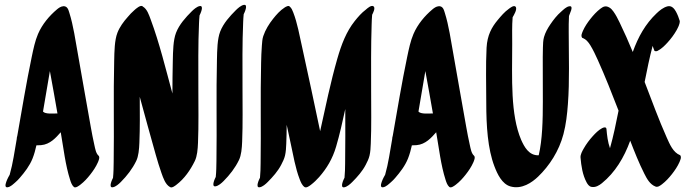

<svg xmlns="http://www.w3.org/2000/svg" viewBox="-20 -772 2914 809"><path d="M246.5 -745.7C236.2 -745.2 226.4 -737.8 220.2 -732.6C187.7 -705.3 157.8 -669.8 140.2 -628.8C127.8 -600.1 120.6 -565.2 113.7 -532.3C90.8 -423.1 72.6 -311.2 52.9 -199.8C51.5 -195.4 50.5 -190.7 50.4 -185.7C41.4 -135 34.6 -83.9 20.8 -35.7C17 -29.8 -10.8 20.5 12.1 17.1C25.2 15.2 36.8 2.9 46.2 -5.1C52.3 -10.3 57.9 -16.3 63.2 -22.4C83.9 -46.3 104.7 -73 117.2 -104.3C124.3 -122.4 129.3 -140.7 133.4 -159.6C140 -159.6 146.6 -159.8 153.2 -160.4C191.2 -163.7 215.8 -192 235.9 -214.8C247.6 -147.8 255.5 -76.3 275.4 -14.4C278.7 -4 282.8 8.6 291.4 15.9C298.6 22.1 314.4 9.4 318.7 6.1C334.5 -5.9 348.2 -21 360.4 -36.6C372.6 -52.1 384.1 -69 392.1 -87.2C394.6 -93 402.5 -109.7 395.2 -116.1C384.2 -125.7 381.2 -145.1 377.6 -161C371.7 -186.4 367.1 -212.1 362.4 -237.7C343.7 -340.1 326.6 -442.7 308.1 -545.2C297.6 -603 289.3 -663.9 272.3 -717.7C268.3 -730.4 264.8 -746 247.4 -746C247.1 -745.9 246.8 -745.8 246.5 -745.7ZM161.2 -301.9C171.2 -358.8 180.4 -415.7 190.2 -472.5C201.3 -413.1 211.7 -353.6 222.1 -294C221.9 -294 221.6 -294 221.4 -294C203.1 -293.9 171.2 -290.4 161.2 -301.9Z M787.6 -723.9C762.7 -699 735.2 -668.9 721.7 -633.8C709.6 -602.2 709 -556.7 708.1 -514.8C707 -469.3 706.6 -423.7 706.5 -378C678 -482.4 651.8 -591 615 -689.7C607.6 -709.6 599.8 -734 581.8 -744.4C573.7 -754.3 551.7 -734.3 545.7 -728.8C535.7 -720.2 526.6 -710.5 518.1 -700.3C500.6 -680.7 484.2 -658.5 474.7 -633.8C462.6 -602.2 462 -556.7 461.1 -514.8C457.6 -373.8 461.2 -231.3 459 -89.4C458.7 -67.1 458.5 -44.8 456.2 -22.7C452.9 -16.6 435.6 20 455.1 17.1C467.5 15.3 481 3.1 489.2 -5.2C515.3 -31.5 537.5 -60.1 553.8 -93.5C563.8 -113.8 566.2 -143 567.3 -170.6C569.9 -233.9 569.2 -299 568.9 -363.9C591.6 -282.3 613.1 -199.9 636.6 -118.7C644 -93.2 651.4 -67.7 660.4 -42.8C667.9 -21.9 676.9 5.4 696.1 16C704.3 22 718.4 10.3 723.6 6.3C756.5 -18.7 782 -55 800.8 -93.5C810.8 -113.8 813.2 -143 814.3 -170.6C817.4 -245.8 815.8 -323.4 815.8 -400.3C815.8 -491.6 814.5 -583.2 818.6 -674.4C819.1 -685.2 819.6 -696.2 820.8 -707C824 -713.1 841.1 -749.4 821.7 -746.5C809.3 -744.3 795.9 -732.1 787.6 -723.9Z M973.6 -728.9C948.7 -704 921.2 -673.9 907.7 -638.8C895.6 -607.2 895 -561.7 894.1 -519.8C890.6 -378.7 894.2 -236 892 -94C891.6 -71.5 891.5 -48.9 889.1 -26.5C885.9 -20.4 868.6 16 888.1 13.1C900.5 11.3 914 -0.9 922.2 -9.2C948.3 -35.5 970.6 -64.1 986.8 -97.5C996.8 -118 999.2 -147.3 1000.3 -175C1003.4 -250.4 1001.8 -328.1 1001.8 -405.2C1001.8 -496.5 1000.5 -588.1 1004.6 -679.4C1005.1 -690.2 1005.6 -701.2 1006.8 -712C1010 -718.1 1027.1 -754.4 1007.7 -751.5C995.3 -749.3 981.9 -737.1 973.6 -728.9Z M1431.6 -23.2C1428.2 -16.9 1410.6 20.1 1430.2 17.2C1442.6 15.4 1456.1 3.2 1464.3 -5.1C1485.8 -26.7 1507 -50.4 1521.1 -77.8C1527.6 -90.3 1533.7 -102.4 1537 -116.3C1540.9 -132.6 1541.6 -149.9 1542.3 -166.6C1545.5 -240.1 1543.8 -316.2 1543.8 -391.3C1543.8 -483.7 1542.8 -576.3 1545.9 -668.7C1546.3 -682.4 1546.8 -696.2 1548.1 -709.9C1551.7 -717 1562.8 -738.2 1554.1 -745.2C1544.3 -752.5 1526.8 -736 1521.5 -731.4C1503.6 -718.1 1488.3 -700.4 1474.6 -683.2C1439.1 -638.4 1418.8 -585.4 1401.2 -524.3C1372.9 -425.4 1351.6 -322.2 1328.9 -219.3C1303.7 -337.9 1279.1 -456.3 1252.8 -574.5C1241.9 -622.9 1233 -674.8 1215.8 -719.1C1212.3 -728.1 1208.7 -737.8 1201 -744C1196.4 -750.5 1184.5 -743.7 1179.5 -740.4C1160.2 -728.1 1144.4 -710.1 1130.5 -692.5C1113.9 -671.6 1098.3 -646.9 1089.2 -619.6C1085 -607.1 1084.5 -593 1083.4 -580C1081.4 -555.9 1080.8 -531.7 1080.2 -507.6C1076.8 -367.1 1080.3 -225 1078.1 -83.7C1077.8 -63.6 1077.6 -43.4 1075.5 -23.3C1072.1 -17 1054.5 20 1074.1 17.1C1086.5 15.3 1100 3.1 1108.2 -5.2C1129.7 -26.9 1150.9 -50.5 1165 -77.9C1171.5 -90.4 1177.6 -102.5 1180.9 -116.3C1184.8 -132.6 1185.5 -149.9 1186.2 -166.6C1187.3 -192.8 1187.8 -219.4 1188 -246.1C1193.5 -220.5 1198.9 -194.8 1204.5 -169.2C1215.6 -118 1224.6 -63.5 1242.6 -17C1247.1 -5.1 1252.5 8.5 1263.2 16.1C1271.1 21.7 1285.5 10.2 1290.6 6.3C1302.8 -3 1315 -14.9 1324.7 -25.9C1356.6 -62.2 1381.2 -102.7 1396.3 -154.5C1411.3 -205.5 1423.2 -259 1434.8 -312.5C1434.9 -236.2 1435.4 -159.9 1434.2 -83.7C1433.9 -63.5 1433.7 -43.2 1431.6 -23.2Z M1828.5 -745.7C1818.2 -745.2 1808.4 -737.8 1802.2 -732.6C1769.7 -705.3 1739.8 -669.8 1722.2 -628.8C1709.8 -600.1 1702.6 -565.2 1695.7 -532.3C1672.8 -423.1 1654.6 -311.2 1634.9 -199.8C1633.5 -195.4 1632.5 -190.7 1632.4 -185.7C1623.4 -135 1616.6 -83.9 1602.8 -35.7C1599 -29.8 1571.2 20.5 1594.1 17.1C1607.2 15.2 1618.8 2.9 1628.2 -5.1C1634.3 -10.3 1639.9 -16.3 1645.2 -22.4C1665.9 -46.3 1686.7 -73 1699.2 -104.3C1706.3 -122.4 1711.3 -140.7 1715.4 -159.6C1722 -159.6 1728.6 -159.8 1735.2 -160.4C1773.2 -163.7 1797.8 -192 1817.9 -214.8C1829.6 -147.8 1837.5 -76.3 1857.4 -14.4C1860.7 -4 1864.8 8.6 1873.4 15.9C1880.6 22.1 1896.4 9.4 1900.7 6.1C1916.5 -5.9 1930.2 -21 1942.4 -36.6C1954.6 -52.1 1966.1 -69 1974.1 -87.2C1976.6 -93 1984.5 -109.7 1977.2 -116.1C1966.2 -125.7 1963.2 -145.1 1959.6 -161C1953.7 -186.4 1949.1 -212.1 1944.4 -237.7C1925.7 -340.1 1908.6 -442.7 1890.1 -545.2C1879.6 -603 1871.3 -663.9 1854.3 -717.7C1850.3 -730.4 1846.8 -746 1829.4 -746C1829.1 -745.9 1828.8 -745.8 1828.5 -745.7ZM1743.2 -301.9C1753.2 -358.8 1762.4 -415.7 1772.2 -472.5C1783.3 -413.1 1793.7 -353.6 1804.1 -294C1803.9 -294 1803.6 -294 1803.4 -294C1785.1 -293.9 1753.2 -290.4 1743.2 -301.9Z M2124 -734.8C2105.7 -721.8 2090.9 -704.2 2076.7 -687.1C2051.5 -656.7 2033.2 -623.7 2030.2 -571.2C2026.3 -495.3 2028.8 -416.4 2028.9 -338.6C2028.9 -242.2 2034.9 -145.1 2063.3 -71C2075.6 -38.8 2095.2 3.5 2130.9 13.6C2178.9 27.1 2221.9 -3.4 2247.2 -27.6C2295 -73.4 2335.4 -135.6 2354.1 -206.7C2365 -248 2369.7 -290.9 2372.9 -333.4C2380.4 -433.2 2376.3 -534 2376.3 -637.4C2376.3 -659.5 2376.1 -681.7 2377.4 -703.7C2377.8 -710.4 2400.7 -748.8 2379 -745.6C2365.8 -743.7 2354.3 -731.4 2344.9 -723.3C2327.1 -708.1 2311.6 -688.2 2298.6 -668.9C2287.5 -652.5 2277.6 -635 2272.2 -615.9C2268.2 -601.8 2268.1 -586.2 2267.6 -571.6C2266.7 -545 2267 -518.4 2267 -491.8C2267.1 -442.4 2267.3 -393 2267.3 -343.6C2267.3 -267.2 2265.4 -183.3 2249.9 -117.7C2208 -115.9 2188.6 -154.7 2176.1 -182.3C2130.4 -289.6 2137.9 -440.7 2138.2 -586.2C2138.2 -623.6 2137 -663.3 2140 -699.3C2144 -706.3 2162.6 -735.6 2151.4 -744.6C2143.7 -750.6 2128.8 -738.2 2124 -734.8Z M2844.3 -683.2C2840.2 -696.9 2835.1 -710.4 2828.2 -723C2822.2 -734 2810.8 -750.2 2792.1 -745.2C2774.3 -740.3 2759.5 -728.2 2746.4 -715.7C2699.5 -671.2 2669 -616.7 2646.2 -553C2628.7 -595.2 2610.5 -636.8 2590.8 -677.2C2583.1 -693.1 2575 -709.2 2564.6 -723.6C2559.9 -730.2 2554.4 -736.5 2547.3 -740.5C2532.3 -749.1 2522.1 -744.8 2509.6 -735.2C2493.7 -723 2480 -707.9 2467.7 -692.3C2455.4 -676.7 2444 -659.9 2436 -641.7C2433 -633.4 2426.3 -622.1 2432.9 -612.8C2450 -606.3 2458.7 -595.1 2467.7 -580.7C2479.7 -561.1 2489.4 -540 2498.9 -519.1C2530.5 -449.1 2558.5 -377.4 2586.3 -305.8C2575.7 -252.3 2564.9 -199.4 2550.2 -147.5C2541 -173.1 2537.6 -201.3 2535.4 -228.1C2534.5 -239 2522.8 -235 2516.9 -231.9C2502 -224 2489.2 -211 2478 -198.7C2463.5 -182.8 2450.3 -165.2 2439.7 -146.5C2433.7 -136 2425 -121 2426.1 -108.1C2429.1 -72.7 2434.5 -35.5 2451.5 -3.8C2455.7 4.1 2462 13.3 2471.4 15.3C2489.5 19.1 2505 8.9 2516.2 -0.1C2571.5 -44.9 2609.7 -108.1 2635.4 -179.2C2653.7 -131.7 2672.4 -84.6 2694.8 -40.3C2705.6 -18.9 2718.4 5 2742.1 14.1C2751.9 17.9 2762.2 9.8 2769.5 4.3C2785.3 -7.7 2799 -22.9 2811.3 -38.4C2823.5 -54 2835 -70.8 2843 -89C2846 -97.3 2852.8 -108.7 2846.1 -117.9C2816 -129.4 2801.8 -164.7 2789.1 -192.9C2755.3 -268.6 2726.5 -348 2696.2 -426.6C2706.4 -478.1 2716.8 -529.5 2729.9 -578.7C2732.6 -571.1 2735 -563.5 2737.9 -557.3C2743.4 -555.1 2748.6 -555.8 2753.7 -559.5C2768.6 -567.4 2781.4 -580.4 2792.6 -592.7C2807.1 -608.6 2820.3 -626.2 2830.9 -644.9C2836.4 -655.8 2844.1 -668.1 2844.3 -683.2Z"/></svg>

Font: Quiapo Free
Style: Regular
Weight: 400
Designer: Aaron Amar
Version: Version 001.002